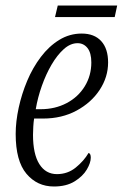

<svg xmlns="http://www.w3.org/2000/svg" viewBox="-20 -668 446 698"><path d="M176 10Q115 10 76 -36.5Q37 -83 37 -181Q37 -226 48 -276.5Q59 -327 79 -374.5Q99 -422 128.5 -461Q158 -500 195.5 -523Q233 -546 277 -546Q323 -546 348 -518.5Q373 -491 373 -441Q373 -388 342.5 -341.5Q312 -295 258.5 -266Q205 -237 136 -237H104Q102 -225 101 -207.5Q100 -190 100 -178Q100 -108 123 -71.5Q146 -35 187 -35Q226 -35 255.5 -59Q285 -83 302 -112Q310 -110 310 -95Q310 -76 295.5 -51.5Q281 -27 251 -8.5Q221 10 176 10ZM128 -271Q180 -271 222 -293Q264 -315 288 -354Q312 -393 312 -441Q312 -476 298 -493.5Q284 -511 262 -511Q236 -511 212 -489.5Q188 -468 167.5 -433Q147 -398 132 -355.5Q117 -313 110 -271ZM180 -606 190 -648H406L397 -606Z"/></svg>

Font: Noto Serif ExtraCondensed Light
Style: Italic
Weight: 300
Width: 2
Italic angle: -12°
Designer: Monotype Design Team
Foundry: Monotype Imaging Inc.
Version: Version 2.014; ttfautohint (v1.8.4.7-5d5b)